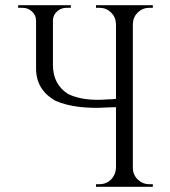

<svg xmlns="http://www.w3.org/2000/svg" viewBox="-20 -720 654 740"><path d="M427 -73Q426 -47 408 -28Q389 -10 363 -10H350V0H569V-10H556Q530 -10 511 -28Q492 -47 492 -73V-628Q493 -654 511 -672Q530 -690 556 -690H569V-700H350V-690H363Q389 -690 408 -672Q426 -654 427 -628V-339Q412 -337 396 -337Q301 -329 242 -358Q184 -395 184 -470V-642Q185 -663 200 -676Q215 -690 237 -690H253V-700H50V-690H66Q88 -690 103 -676Q119 -662 119 -640V-456Q119 -373 195 -331Q272 -298 396 -306Q412 -306 427 -307Z"/></svg>

Font: Cinzel(RUS BY LYAJKA)
Style: Regular
Weight: 400
Designer: Natanael Gama
Version: Version 1.001;PS 001.001;hotconv 1.0.56;makeotf.lib2.0.21325